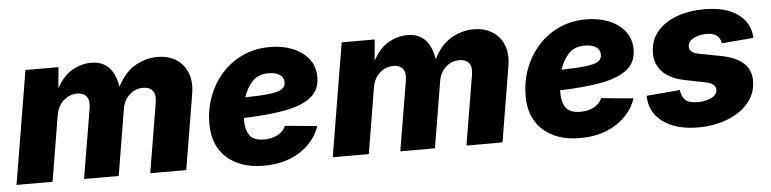

<svg xmlns="http://www.w3.org/2000/svg" viewBox="-39 -732 3702 922"><g transform="rotate(-5 1811.5 -271.5)"><path d="M9.8 0 100.6 -545.9H259.8L250.5 -444.3Q283.2 -504.4 327.4 -528.8Q371.6 -553.2 417.5 -553.2Q522.9 -553.2 543.5 -426.3Q579.1 -496.1 630.9 -524.7Q682.6 -553.2 735.8 -553.2Q789.1 -553.2 826.7 -529.5Q864.3 -505.9 881.1 -462.9Q897.9 -419.9 888.2 -362.3L828.1 0H654.3L710 -334Q716.8 -374.5 701.4 -393.1Q686 -411.6 656.2 -411.6Q617.2 -411.6 589.6 -385.5Q562 -359.4 555.7 -320.8L502.4 0H335.4L391.6 -335.9Q397.9 -373.5 383.1 -392.6Q368.2 -411.6 338.4 -411.6Q300.8 -411.6 272 -385.7Q243.2 -359.9 236.3 -317.9L183.6 0Z M1201.7 11.7Q1088.9 11.7 1023.4 -47.4Q958 -106.4 958 -211.9Q958 -279.8 980.7 -341.3Q1003.4 -402.8 1045.7 -450.7Q1087.9 -498.5 1147.2 -526.1Q1206.5 -553.7 1279.3 -553.7Q1339.4 -553.7 1387.9 -534.2Q1436.5 -514.6 1465.3 -478Q1494.1 -441.4 1494.1 -390.1Q1494.1 -328.1 1450.2 -293.5Q1406.2 -258.8 1324 -243.7Q1241.7 -228.5 1125.5 -225.1Q1125.5 -216.3 1125.5 -208Q1125.5 -167.5 1144.3 -140.6Q1163.1 -113.8 1214.8 -113.8Q1251.5 -113.8 1279.5 -128.7Q1307.6 -143.6 1318.4 -170.4L1473.1 -155.8Q1447.8 -81.1 1376.2 -34.7Q1304.7 11.7 1201.7 11.7ZM1141.1 -323.2Q1221.7 -324.7 1263.4 -330.3Q1305.2 -335.9 1320.3 -347.7Q1335.4 -359.4 1335.4 -378.4Q1335.4 -402.3 1315.9 -415.5Q1296.4 -428.7 1261.2 -428.7Q1210 -428.7 1181.9 -396.7Q1153.8 -364.7 1141.1 -323.2Z M1534.2 0 1625 -545.9H1784.2L1774.9 -444.3Q1807.6 -504.4 1851.8 -528.8Q1896 -553.2 1941.9 -553.2Q2047.4 -553.2 2067.9 -426.3Q2103.5 -496.1 2155.3 -524.7Q2207 -553.2 2260.3 -553.2Q2313.5 -553.2 2351.1 -529.5Q2388.7 -505.9 2405.5 -462.9Q2422.4 -419.9 2412.6 -362.3L2352.5 0H2178.7L2234.4 -334Q2241.2 -374.5 2225.8 -393.1Q2210.4 -411.6 2180.7 -411.6Q2141.6 -411.6 2114 -385.5Q2086.4 -359.4 2080.1 -320.8L2026.9 0H1859.9L1916 -335.9Q1922.4 -373.5 1907.5 -392.6Q1892.6 -411.6 1862.8 -411.6Q1825.2 -411.6 1796.4 -385.7Q1767.6 -359.9 1760.7 -317.9L1708 0Z M2726.1 11.7Q2613.3 11.7 2547.9 -47.4Q2482.4 -106.4 2482.4 -211.9Q2482.4 -279.8 2505.1 -341.3Q2527.8 -402.8 2570.1 -450.7Q2612.3 -498.5 2671.6 -526.1Q2731 -553.7 2803.7 -553.7Q2863.8 -553.7 2912.4 -534.2Q2960.9 -514.6 2989.7 -478Q3018.6 -441.4 3018.6 -390.1Q3018.6 -328.1 2974.6 -293.5Q2930.7 -258.8 2848.4 -243.7Q2766.1 -228.5 2649.9 -225.1Q2649.9 -216.3 2649.9 -208Q2649.9 -167.5 2668.7 -140.6Q2687.5 -113.8 2739.3 -113.8Q2775.9 -113.8 2804 -128.7Q2832 -143.6 2842.8 -170.4L2997.6 -155.8Q2972.2 -81.1 2900.6 -34.7Q2829.1 11.7 2726.1 11.7ZM2665.5 -323.2Q2746.1 -324.7 2787.8 -330.3Q2829.6 -335.9 2844.7 -347.7Q2859.9 -359.4 2859.9 -378.4Q2859.9 -402.3 2840.3 -415.5Q2820.8 -428.7 2785.6 -428.7Q2734.4 -428.7 2706.3 -396.7Q2678.2 -364.7 2665.5 -323.2Z M3296.9 10.3Q3188.5 10.3 3125.7 -36.4Q3063 -83 3061.5 -160.6V-162.6L3222.7 -176.3Q3227.1 -142.1 3244.9 -126.5Q3262.7 -110.8 3305.7 -110.8Q3327.1 -110.8 3348.4 -116.5Q3369.6 -122.1 3383.5 -133.8Q3397.5 -145.5 3397.5 -163.6Q3397.5 -178.2 3385 -188Q3372.6 -197.8 3342.8 -203.6L3250.5 -222.2Q3180.7 -235.8 3145 -272.5Q3109.4 -309.1 3109.4 -361.8Q3109.4 -425.3 3145.8 -467.8Q3182.1 -510.3 3241.7 -531.5Q3301.3 -552.7 3371.1 -552.7Q3476.6 -552.7 3534.7 -510.3Q3592.8 -467.8 3596.2 -397.5Q3596.2 -397 3596.2 -396.2Q3596.2 -395.5 3596.2 -395L3442.9 -382.3Q3437 -433.6 3372.6 -433.6Q3353 -433.6 3332.5 -428Q3312 -422.4 3297.9 -410.2Q3283.7 -397.9 3283.7 -379.4Q3283.7 -366.2 3293.9 -356.4Q3304.2 -346.7 3332 -341.3L3434.6 -321.8Q3576.7 -294.4 3576.7 -191.4Q3576.7 -142.1 3553.2 -104.5Q3529.8 -66.9 3490 -41.3Q3450.2 -15.6 3400.1 -2.7Q3350.1 10.3 3296.9 10.3Z"/></g></svg>

Font: Inter Extra Bold
Style: Italic
Weight: 800
Italic angle: -9.39999°
Designer: Rasmus Andersson
Foundry: rsms
Version: Version 4.000;git-3c8e0fc